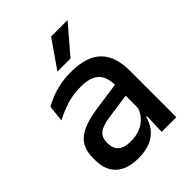

<svg xmlns="http://www.w3.org/2000/svg" viewBox="-201 -788 902 902"><g transform="rotate(-45 250.5 -336.5)"><path d="M349.5 0 353.5 -116 350 -131V-285L350.5 -309.5Q350.5 -366 321.8 -392.5Q293 -419 229.5 -419Q178 -419 134 -404.5Q90 -390 54.5 -371L63.5 -453Q83.5 -464.5 110.5 -475.5Q137.5 -486.5 171.5 -493.5Q205.5 -500.5 246 -500.5Q301.5 -500.5 340 -487.2Q378.5 -474 402 -449Q425.5 -424 436.2 -389Q447 -354 447 -311V0ZM184 11Q111.5 11 73 -24.8Q34.5 -60.5 34.5 -126.5V-141.5Q34.5 -211.5 77.8 -245.2Q121 -279 214 -292L361 -313L366.5 -242L225.5 -222Q175 -215 153.5 -197.8Q132 -180.5 132 -147V-140Q132 -106.5 152.8 -88.5Q173.5 -70.5 216 -70.5Q255 -70.5 283 -83.5Q311 -96.5 328.5 -118.2Q346 -140 352.5 -166.5L366 -101H348Q340 -71 321.5 -45.5Q303 -20 269.8 -4.5Q236.5 11 184 11ZM299 -684H407V-682.5L290.5 -546.5H204.5V-548Z"/></g></svg>

Font: Anek Telugu Medium
Style: Regular
Weight: 500
Designer: Omkar Bhoir (Telugu), Yesha Goshar (Latin)
Foundry: Ek Type
Version: Version 1.003